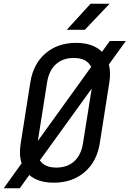

<svg xmlns="http://www.w3.org/2000/svg" viewBox="-35 -970 695 1030"><path d="M-15 40 81 -94Q66 -140 76 -200L128 -530Q144 -628 209.5 -684Q275 -740 373 -740Q464 -740 512 -692L554 -750H640L549 -624Q560 -583 552 -531L500 -200Q484 -102 418 -46Q352 10 254 10Q170 10 122 -31L71 40ZM218 -530 168 -214 454 -611Q431 -659 360 -659Q302 -659 265 -625.5Q228 -592 218 -530ZM267 -71Q326 -71 363 -104.5Q400 -138 410 -200L457 -495L179 -110Q204 -71 267 -71ZM323 -810 451 -950H553L420 -810Z"/></svg>

Font: NKDuy Mono
Style: Italic
Weight: 400
Italic angle: -9°
Monospace: yes
Designer: NKDuy
Foundry: NKDuy
Version: Version 2.251; ttfautohint (v1.8.4.7-5d5b)